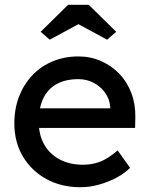

<svg xmlns="http://www.w3.org/2000/svg" viewBox="-20 -773 626 803"><path d="M317 10Q236 10 173.5 -24.5Q111 -59 75.5 -119Q40 -179 40 -257Q40 -319 60 -370Q80 -421 115.5 -458.5Q151 -496 200.5 -516.5Q250 -537 308 -537Q359 -537 403 -517.5Q447 -498 479.5 -464Q512 -430 529.5 -383.5Q547 -337 546 -282L545 -238H116L93 -320H456L441 -303V-327Q438 -360 419 -386Q400 -412 371 -427Q342 -442 308 -442Q254 -442 217 -421.5Q180 -401 161 -361.5Q142 -322 142 -264Q142 -209 165 -168.5Q188 -128 230 -106Q272 -84 327 -84Q366 -84 399.5 -97Q433 -110 472 -144L524 -71Q500 -47 465.5 -29Q431 -11 392.5 -0.5Q354 10 317 10ZM188 -607 150 -640 265 -753H351L466 -640L428 -607L293 -680H323Z"/></svg>

Font: Lexend Medium
Style: Regular
Weight: 500
Designer: Bonnie Shaver-Troup, Thomas Jockin
Foundry: Lexend
Version: Version 1.005